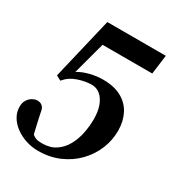

<svg xmlns="http://www.w3.org/2000/svg" viewBox="-206 -705 969 1040"><g transform="rotate(30 278.0 -185.0)"><path d="M185.5 211.4Q145 211.4 108.2 199.2Q71.3 187 42.2 165.5Q13.2 144 -3.7 115.5Q-20.5 86.9 -20.5 54.2Q-20.5 27.3 -9 10.3Q2.4 -6.8 18.1 -15.1Q33.7 -23.4 46.9 -23.4Q65.9 -23.4 77.4 -13.7Q88.9 -3.9 92.3 13.2Q93.8 22 97.9 41Q102.1 60.1 106.9 81.8Q111.8 103.5 116 121.3Q120.1 139.2 121.6 145Q121.6 145 126.7 149.9Q131.8 154.8 145 160.2Q158.2 165.5 183.1 165.5Q233.9 165.5 267.8 142.8Q301.8 120.1 322.8 82.8Q343.8 45.4 352.8 0.7Q361.8 -43.9 361.8 -88.4Q361.8 -159.2 333.5 -201.9Q305.2 -244.6 258.8 -244.6Q220.7 -244.6 175 -229.2Q129.4 -213.9 100.1 -178.2L70.3 -194.3L162.1 -580.6H527.8L512.2 -460.9H201.2L147 -259.8Q176.3 -278.3 217.8 -288.8Q259.3 -299.3 297.9 -299.3Q369.1 -299.3 415.3 -273.4Q461.4 -247.6 484.1 -202.9Q506.8 -158.2 507.3 -101.1Q507.8 -41 484.9 15.1Q461.9 71.3 418.9 115.5Q376 159.7 316.7 185.5Q257.3 211.4 185.5 211.4Z"/></g></svg>

Font: Gelasio SemiBold
Style: Italic
Weight: 600
Italic angle: -8.5°
Designer: Eben Sorkin
Foundry: Eben Sorkin
Version: Version 1.008